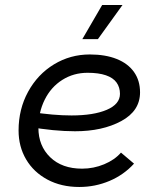

<svg xmlns="http://www.w3.org/2000/svg" viewBox="-20 -740 640 765"><path d="M54 -220Q54 -305 92 -374.5Q130 -444 195 -483.5Q260 -523 338 -523Q400 -523 445 -505Q490 -487 514 -453Q538 -419 538 -372Q538 -298 463 -257.5Q388 -217 279 -217Q196 -217 93 -235L104 -294Q193 -280 265 -280Q353 -280 405.5 -302.5Q458 -325 458 -366Q458 -392 444.5 -411Q431 -430 402 -440Q373 -450 329 -450Q273 -450 228 -421.5Q183 -393 158 -342.5Q133 -292 133 -231Q133 -159 180 -113.5Q227 -68 307 -68Q353 -68 395 -85.5Q437 -103 462 -132L514 -88Q473 -43 416 -19Q359 5 296 5Q224 5 169 -24.5Q114 -54 84 -105Q54 -156 54 -220ZM308 -584 387 -720H468L370 -584Z"/></svg>

Font: Fixel Italic Variable Display Thin
Style: Italic
Weight: 100
Italic angle: -10°
Designer: AlfaBravo + MacPaw
Foundry: Kyrylo Tkachov, Marchela Mozhyna, Serhii Makarenko, Maria Weinstein, Zakhar Kryvoshyya
Version: Version 1.210;Glyphs 3.2 (3217)